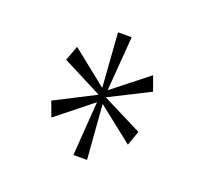

<svg xmlns="http://www.w3.org/2000/svg" viewBox="-77 -849 592 556"><g transform="rotate(20 219.0 -571.0)"><path d="M199 -382H241L228 -550L337 -464L353 -509L230 -571L353 -633L337 -678L228 -592L241 -760H199L211 -593L102 -680L85 -634L208 -571L85 -508L102 -462L211 -549Z"/></g></svg>

Font: Noto Serif Devanagari ExtraCondensed Thin
Style: Regular
Weight: 100
Width: 2
Designer: Universal Thirst, Indian Type Foundry and the Monotype Design Team
Foundry: Monotype Imaging Inc.
Version: Version 2.004